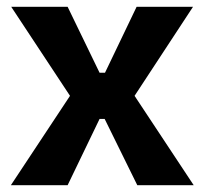

<svg xmlns="http://www.w3.org/2000/svg" viewBox="-20 -545 602 565"><path d="M12 0 186 -263 13 -525H179L273 -331H289L382 -525H548L376 -263L550 0H384L288 -195H273L179 0Z"/></svg>

Font: Bricolage Grotesque 18pt
Style: Bold
Weight: 700
Designer: Mathieu Triay
Foundry: Atelier Triay
Version: Version 1.000;gftools[0.9.30]